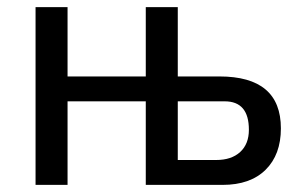

<svg xmlns="http://www.w3.org/2000/svg" viewBox="-20 -520 850 540"><path d="M80 -500H170V-305H390V-500H480V0H390V-235H170V0H80ZM398 -500H476V-70H588Q631 -70 655.5 -92.5Q680 -115 680 -155Q680 -195 663 -215Q646 -235 612 -235H444V-305H597Q770 -305 770 -159Q770 -85 727 -42.5Q684 0 606 0H398Z"/></svg>

Font: Moderustic
Style: Regular
Weight: 400
Designer: Tural Alisoy
Foundry: TAFT Foundry
Version: Version 2.120